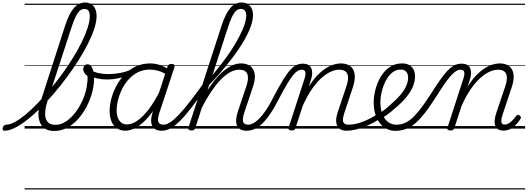

<svg xmlns="http://www.w3.org/2000/svg" viewBox="-196 -1024 4202 1529"><path d="M-159 17Q-170 17 -173.5 9.5Q-177 2 -174.5 -7Q-172 -16 -164.5 -23.5Q-157 -31 -146 -31Q-117 -31 -77.5 -52.5Q-38 -74 8.5 -112.5Q55 -151 104 -202Q153 -253 203 -312.5Q253 -372 299.5 -436Q346 -500 385.5 -564Q425 -628 455 -689Q485 -750 502 -802.5Q519 -855 519 -895Q519 -906 527 -912Q535 -918 546 -918Q557 -918 565 -912Q573 -906 573 -895Q573 -853 555.5 -798Q538 -743 506 -679Q474 -615 431 -547Q388 -479 338 -411Q288 -343 234 -280Q180 -217 125.5 -163Q71 -109 19 -68.5Q-33 -28 -78.5 -5.5Q-124 17 -159 17ZM236 19Q193 19 165 2Q137 -15 123 -47Q109 -79 110 -122Q111 -165 128 -217L321 -815Q353 -914 391.5 -959Q430 -1004 481 -1004Q511 -1004 531.5 -990.5Q552 -977 562.5 -952.5Q573 -928 573 -895Q573 -883 565 -876.5Q557 -870 546 -870Q535 -870 527 -876.5Q519 -883 519 -895Q519 -914 514.5 -927Q510 -940 500.5 -946.5Q491 -953 476 -953Q456 -953 439 -938Q422 -923 405.5 -889Q389 -855 371 -799L182 -219Q169 -179 165 -145Q161 -111 167 -85.5Q173 -60 192 -45Q211 -30 246 -30Q284 -30 319 -50.5Q354 -71 384.5 -105Q415 -139 438.5 -180Q462 -221 477 -264Q492 -307 496 -344Q498 -357 499.5 -369.5Q501 -382 501.5 -395Q502 -408 501 -418Q483 -431 475 -445Q467 -459 467 -474Q467 -490 476.5 -501Q486 -512 502 -512Q515 -512 524.5 -503Q534 -494 540.5 -478Q547 -462 550 -440.5Q553 -419 553 -395Q553 -345 538 -288.5Q523 -232 495 -177.5Q467 -123 428 -78.5Q389 -34 340 -7.5Q291 19 236 19ZM0 475H614V485H0ZM0 -20H614V0H0ZM0 -505H614V-500H0ZM0 -995H614V-985H0Z M654 -391Q614 -391 575.5 -400Q537 -409 502 -430Q497 -434 497 -442Q497 -450 501 -458Q505 -466 511.5 -469.5Q518 -473 525 -468Q551 -450 588.5 -442Q626 -434 665 -434Q700 -434 736.5 -439Q773 -444 806.5 -454Q840 -464 868 -480Q878 -485 883 -479Q888 -473 887 -464Q886 -455 877 -450Q823 -420 767 -405.5Q711 -391 654 -391ZM614 475V485ZM614 -20V0ZM614 -505V-500ZM614 -995V-985Z M803 17Q764 17 735.5 -2Q707 -21 692 -57Q677 -93 677 -141Q677 -185 690 -236Q703 -287 729 -337Q755 -387 794 -428.5Q833 -470 885 -494.5Q937 -519 1002 -519Q1040 -519 1079.5 -505.5Q1119 -492 1150 -469L1138 -425Q1096 -452 1062 -461Q1028 -470 997 -470Q945 -470 903 -449Q861 -428 829 -392.5Q797 -357 776 -314.5Q755 -272 744 -228Q733 -184 733 -146Q733 -111 742.5 -86Q752 -61 770.5 -47Q789 -33 817 -33Q854 -33 897.5 -62.5Q941 -92 987.5 -152.5Q1034 -213 1080 -305L1094 -266Q1044 -161 991.5 -99Q939 -37 891 -10Q843 17 803 17ZM1091 17Q1063 17 1044 7Q1025 -3 1016 -22Q1007 -41 1007.5 -67Q1008 -93 1018 -125L1138 -494Q1143 -506 1149.5 -510.5Q1156 -515 1169 -515Q1187 -515 1192 -507.5Q1197 -500 1193 -488L1072 -122Q1056 -73 1065.5 -52Q1075 -31 1106 -31Q1115 -31 1119 -23.5Q1123 -16 1121.5 -7Q1120 2 1112.5 9.5Q1105 17 1091 17ZM614 475H1249V485H614ZM614 -20H1249V0H614ZM614 -505H1249V-500H614ZM614 -995H1249V-985H614Z M1092 17Q1080 17 1075 9.5Q1070 2 1072.5 -7Q1075 -16 1083.5 -23.5Q1092 -31 1107 -31Q1130 -31 1159.5 -50Q1189 -69 1226.5 -108.5Q1264 -148 1313 -210.5Q1362 -273 1424 -359Q1433 -371 1441 -368Q1449 -365 1451.5 -354Q1454 -343 1447 -332Q1381 -235 1329.5 -168Q1278 -101 1237 -60.5Q1196 -20 1161 -1.5Q1126 17 1092 17ZM1249 475V485ZM1249 -20V0ZM1249 -505V-500ZM1249 -995V-985Z M1768 17Q1739 17 1720 7Q1701 -3 1692 -22.5Q1683 -42 1684.5 -70Q1686 -98 1697 -132L1767 -341Q1780 -382 1778.5 -410.5Q1777 -439 1760 -454Q1743 -469 1708 -469Q1675 -469 1639.5 -450.5Q1604 -432 1566.5 -394.5Q1529 -357 1489 -298.5Q1449 -240 1408 -160L1401 -209Q1445 -292 1487.5 -351Q1530 -410 1571 -447Q1612 -484 1650 -501.5Q1688 -519 1724 -519Q1768 -519 1797 -498Q1826 -477 1832.5 -435Q1839 -393 1817 -329L1750 -129Q1733 -78 1740 -54.5Q1747 -31 1783 -31Q1792 -31 1796.5 -23.5Q1801 -16 1799.5 -7Q1798 2 1790 9.5Q1782 17 1768 17ZM1328 15Q1316 15 1308.5 10Q1301 5 1304 -6L1567 -815Q1599 -914 1637 -959Q1675 -1004 1727 -1004Q1757 -1004 1777 -991.5Q1797 -979 1808 -956.5Q1819 -934 1819 -903Q1819 -879 1811.5 -848.5Q1804 -818 1789 -783Q1774 -748 1752 -709Q1730 -670 1701 -627.5Q1672 -585 1636.5 -539.5Q1601 -494 1559.5 -446Q1518 -398 1470 -348L1359 -4Q1355 6 1348.5 10.5Q1342 15 1328 15ZM1496 -426Q1537 -475 1573.5 -523Q1610 -571 1640 -616Q1670 -661 1693 -702.5Q1716 -744 1732.5 -780.5Q1749 -817 1757 -847.5Q1765 -878 1765 -901Q1765 -918 1760 -929.5Q1755 -941 1745.5 -947Q1736 -953 1722 -953Q1702 -953 1685 -938.5Q1668 -924 1652 -891Q1636 -858 1618 -802ZM1249 475H1925V485H1249ZM1249 -20H1925V0H1249ZM1249 -505H1925V-500H1249ZM1249 -995H1925V-985H1249Z M1769 17Q1758 17 1754.5 9.5Q1751 2 1753.5 -7Q1756 -16 1763.5 -23.5Q1771 -31 1783 -31Q1800 -31 1821.5 -42.5Q1843 -54 1868.5 -79.5Q1894 -105 1923.5 -148.5Q1953 -192 1985 -257Q2028 -339 2060 -390.5Q2092 -442 2117.5 -469.5Q2143 -497 2166.5 -507Q2190 -517 2216 -517Q2226 -517 2228.5 -509.5Q2231 -502 2228.5 -493Q2226 -484 2220 -476.5Q2214 -469 2207 -469Q2191 -469 2174.5 -459.5Q2158 -450 2138.5 -426.5Q2119 -403 2093 -359.5Q2067 -316 2031 -248Q1991 -169 1956 -117.5Q1921 -66 1889.5 -37Q1858 -8 1828.5 4.5Q1799 17 1769 17ZM1925 475H2025V485H1925ZM1925 -20H2025V0H1925ZM1925 -505H2025V-500H1925ZM1925 -995H2025V-985H1925Z M2564 17Q2536 17 2517 7Q2498 -3 2489 -22.5Q2480 -42 2481 -69.5Q2482 -97 2494 -132L2564 -341Q2577 -382 2575.5 -410.5Q2574 -439 2556.5 -454Q2539 -469 2505 -469Q2474 -469 2438 -453Q2402 -437 2363.5 -402.5Q2325 -368 2287 -313Q2249 -258 2214 -179L2157 -4Q2154 6 2147.5 10.5Q2141 15 2126 15Q2114 15 2106.5 10Q2099 5 2102 -6L2228 -394Q2241 -433 2235.5 -451Q2230 -469 2207 -469Q2196 -469 2191.5 -476.5Q2187 -484 2188.5 -493Q2190 -502 2197 -509.5Q2204 -517 2216 -517Q2240 -517 2256 -509Q2272 -501 2280.5 -486Q2289 -471 2290 -450.5Q2291 -430 2285 -404L2263 -334Q2295 -386 2328.5 -421Q2362 -456 2395.5 -478Q2429 -500 2460 -509.5Q2491 -519 2518 -519Q2564 -519 2592.5 -498Q2621 -477 2628 -435Q2635 -393 2614 -329L2547 -127Q2530 -77 2537 -54Q2544 -31 2579 -31Q2589 -31 2593 -23.5Q2597 -16 2595.5 -7Q2594 2 2586 9.5Q2578 17 2564 17ZM2025 475H2721V485H2025ZM2025 -20H2721V0H2025ZM2025 -505H2721V-500H2025ZM2025 -995H2721V-985H2025Z M2563 17Q2551 17 2547 9.5Q2543 2 2546 -7Q2549 -16 2557.5 -23.5Q2566 -31 2579 -31Q2627 -31 2687 -52.5Q2747 -74 2813 -117Q2820 -122 2826.5 -119Q2833 -116 2837 -108Q2841 -100 2840 -92Q2839 -84 2831 -79Q2780 -46 2731.5 -24.5Q2683 -3 2640.5 7Q2598 17 2563 17ZM2721 475V485ZM2721 -20V0ZM2721 -505V-500ZM2721 -995V-985Z M2810 -113Q2839 -129 2865.5 -149.5Q2892 -170 2915 -192Q2957 -227 2988 -262.5Q3019 -298 3036.5 -334.5Q3054 -371 3054 -406Q3054 -436 3039 -453Q3024 -470 2994 -470Q2983 -470 2978.5 -477Q2974 -484 2975.5 -494Q2977 -504 2985 -511.5Q2993 -519 3006 -519Q3041 -519 3064 -505.5Q3087 -492 3098 -469Q3109 -446 3109 -414Q3109 -371 3089 -327.5Q3069 -284 3032 -241Q2995 -198 2943 -156Q2918 -133 2889 -112Q2860 -91 2830 -73ZM2721 475H3165V485H2721ZM2721 -20H3165V0H2721ZM2721 -505H3165V-500H2721ZM2721 -995H3165V-985H2721Z M2952 18Q2921 18 2894.5 7Q2868 -4 2846.5 -24Q2825 -44 2810 -72Q2795 -100 2787.5 -134Q2780 -168 2780 -207Q2780 -257 2794 -311.5Q2808 -366 2836 -413Q2864 -460 2906.5 -489.5Q2949 -519 3006 -519Q3016 -519 3020 -511.5Q3024 -504 3022 -494Q3020 -484 3012.5 -477Q3005 -470 2994 -470Q2962 -470 2936.5 -452.5Q2911 -435 2891.5 -406.5Q2872 -378 2859 -343.5Q2846 -309 2839.5 -273.5Q2833 -238 2833 -208Q2833 -170 2842 -137.5Q2851 -105 2867.5 -81Q2884 -57 2907.5 -44Q2931 -31 2961 -31Q3002 -31 3038 -49.5Q3074 -68 3109 -105.5Q3144 -143 3183 -198.5Q3222 -254 3268 -327Q3307 -387 3336.5 -424.5Q3366 -462 3389.5 -482Q3413 -502 3434.5 -509.5Q3456 -517 3478 -517Q3488 -517 3492.5 -509.5Q3497 -502 3495 -493Q3493 -484 3486 -476.5Q3479 -469 3468 -469Q3455 -469 3439.5 -460Q3424 -451 3404 -431Q3384 -411 3359 -377Q3334 -343 3303 -294Q3253 -214 3210.5 -155Q3168 -96 3128 -57.5Q3088 -19 3045.5 -0.5Q3003 18 2952 18ZM3165 475H3290V485H3165ZM3165 -20H3290V0H3165ZM3165 -505H3290V-500H3165ZM3165 -995H3290V-985H3165Z M3391 15Q3379 15 3371.5 10Q3364 5 3367 -6L3493 -394Q3506 -433 3500.5 -451Q3495 -469 3472 -469Q3462 -469 3457.5 -476.5Q3453 -484 3454.5 -493Q3456 -502 3463 -509.5Q3470 -517 3481 -517Q3505 -517 3521 -509Q3537 -501 3545.5 -486Q3554 -471 3555 -450.5Q3556 -430 3550 -404L3528 -334Q3560 -386 3593.5 -421Q3627 -456 3660.5 -478Q3694 -500 3725 -509.5Q3756 -519 3784 -519Q3829 -519 3857.5 -498Q3886 -477 3893 -435Q3900 -393 3879 -329L3806 -110Q3798 -84 3796.5 -66.5Q3795 -49 3801.5 -40.5Q3808 -32 3823 -32Q3840 -32 3856.5 -42Q3873 -52 3887.5 -68Q3902 -84 3913 -99Q3918 -106 3924.5 -108.5Q3931 -111 3941 -105Q3951 -98 3952 -91Q3953 -84 3948 -76Q3937 -58 3917.5 -36Q3898 -14 3871.5 1Q3845 16 3814 16Q3787 16 3771 6Q3755 -4 3748 -23Q3741 -42 3743.5 -68.5Q3746 -95 3757 -127L3829 -341Q3842 -382 3840.5 -410.5Q3839 -439 3821.5 -454Q3804 -469 3770 -469Q3739 -469 3703 -453Q3667 -437 3628.5 -402.5Q3590 -368 3552 -313Q3514 -258 3479 -179L3422 -4Q3419 6 3412.5 10.5Q3406 15 3391 15ZM3290 475H3986V485H3290ZM3290 -20H3986V0H3290ZM3290 -505H3986V-500H3290ZM3290 -995H3986V-985H3290Z"/></svg>

Font: Playwrite CZ Guides
Style: Regular
Weight: 400
Designer: Veronika Burian, José Scaglione
Foundry: TypeTogether
Version: Version 1.003